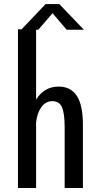

<svg xmlns="http://www.w3.org/2000/svg" viewBox="-20 -948 490 968"><path d="M70.5 0V-800H88.5L210 -927.5H279L403 -798H316L245 -881.5L173 -798H162V-446Q203 -511.5 275.5 -511.5Q336 -511.5 367 -465.2Q398 -419 398 -317.5V0H306V-305.5Q306 -375.5 292.8 -406.8Q279.5 -438 243.5 -438Q210.5 -438 188.8 -408.2Q167 -378.5 162 -331.5V0Z"/></svg>

Font: League Mono Condensed
Style: Regular
Weight: 400
Width: 1
Designer: Tyler Finck
Foundry: The League of Moveable Type / Tyler Finck
Version: Version 2.210